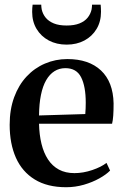

<svg xmlns="http://www.w3.org/2000/svg" viewBox="-20 -792 528 824"><path d="M264 11.5Q183 11.5 129 -21.8Q75 -55 48.2 -115.2Q21.5 -175.5 21.5 -256.5Q21.5 -322.5 40.8 -374.8Q60 -427 94 -463.5Q128 -500 173 -519.2Q218 -538.5 269 -538.5Q361.5 -538.5 413.5 -489.5Q465.5 -440.5 467.5 -348.5Q467.5 -317 466 -296Q464.5 -275 461 -261H147.5Q148.5 -214 158 -175Q167.5 -136 186 -107.8Q204.5 -79.5 232.8 -64.2Q261 -49 299.5 -49Q337 -49 376 -62.2Q415 -75.5 437 -93L452.5 -60Q436 -43 406.5 -26.5Q377 -10 340 0.8Q303 11.5 264 11.5ZM147.5 -296.5 346 -302.5Q347 -315 347.5 -327.2Q348 -339.5 348 -351.5Q348 -421 328.2 -460.2Q308.5 -499.5 260.5 -499.5Q234.5 -499.5 213.8 -486.5Q193 -473.5 178.2 -448Q163.5 -422.5 155.8 -384.8Q148 -347 147.5 -296.5ZM266 -600.5Q223 -600.5 189.5 -618.2Q156 -636 137 -667.8Q118 -699.5 118 -741Q118 -749.5 118.5 -757Q119 -764.5 120 -772H157Q157 -767.5 157.5 -762.2Q158 -757 159 -751.5Q163.5 -731.5 176.2 -716Q189 -700.5 211 -691.5Q233 -682.5 266 -682.5Q299 -682.5 321.2 -691.5Q343.5 -700.5 356 -716Q368.5 -731.5 373 -751Q374 -756.5 374.5 -762Q375 -767.5 375 -772H412Q412.5 -764.5 413 -757.2Q413.5 -750 413.5 -741.5Q413.5 -699.5 394.5 -667.8Q375.5 -636 342.2 -618.2Q309 -600.5 266 -600.5Z"/></svg>

Font: Merriweather 96pt SemiBold
Style: Regular
Weight: 600
Version: Version 2.100